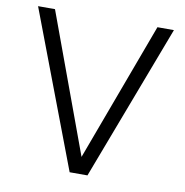

<svg xmlns="http://www.w3.org/2000/svg" viewBox="-79 -774 817 849"><g transform="rotate(10 329.5 -349.5)"><path d="M634 -699 369 0H289L24 -699H100L329 -76L560 -699Z"/></g></svg>

Font: Poppins-tnum Light
Style: Regular
Weight: 300
Designer: Ninad Kale (Devanagari), Jonny Pinhorn (Latin)
Foundry: Indian Type Foundry
Version: Version 4.004